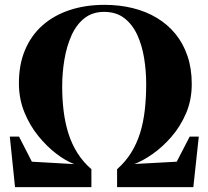

<svg xmlns="http://www.w3.org/2000/svg" viewBox="-20 -772 860 792"><path d="M42 0 20.5 -208.5H58.5L111.5 -105L286.5 -95Q251.5 -108 212.5 -137.8Q173.5 -167.5 138.2 -210.8Q103 -254 80.8 -308.5Q58.5 -363 58 -425.5Q57.5 -504.5 83 -565.2Q108.5 -626 155.5 -667.5Q202.5 -709 267.5 -730.5Q332.5 -752 411 -752Q473 -752 527.8 -738.5Q582.5 -725 627 -698.2Q671.5 -671.5 703.8 -632Q736 -592.5 753.5 -540.8Q771 -489 771 -425.5Q771 -359.5 747.5 -304.8Q724 -250 687 -207.5Q650 -165 609.5 -136.8Q569 -108.5 534.5 -95.5L709 -105L762.5 -208.5H800L777.5 0H463V-74Q497.5 -104.5 520.8 -141.8Q544 -179 557.8 -223Q571.5 -267 577.2 -317.8Q583 -368.5 583 -425.5Q583 -479.5 574.5 -532.2Q566 -585 546.2 -628Q526.5 -671 493 -697Q459.5 -723 409.5 -723Q361.5 -723 328.2 -696.8Q295 -670.5 275 -626Q255 -581.5 245.8 -526.8Q236.5 -472 236.5 -415Q236.5 -362 242.5 -313.8Q248.5 -265.5 262 -222.2Q275.5 -179 298.8 -141.8Q322 -104.5 357 -74V0Z"/></svg>

Font: Merriweather 144pt ExtraBold
Style: Regular
Weight: 800
Version: Version 2.100